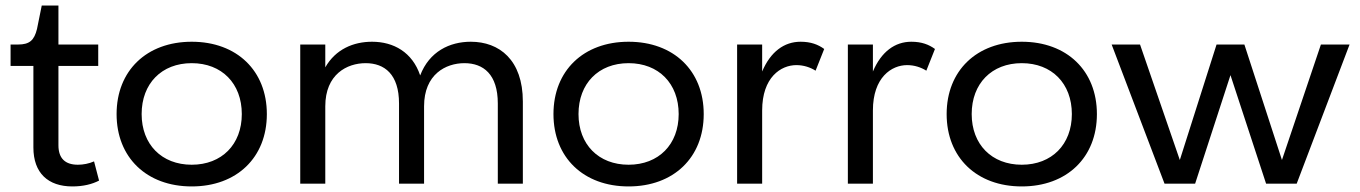

<svg xmlns="http://www.w3.org/2000/svg" viewBox="-20 -660 4887 690"><path d="M18 -423H100V-130C100 -38 153 10 240 10C279 10 311 2 336 -11L318 -80C300 -72 279 -68 260 -68C215 -68 190 -90 190 -138V-423H333V-500H190V-640H130L113 -556C103 -515 86 -500 45 -500H18Z M669 -510C507 -510 399 -406 399 -250C399 -94 507 10 669 10C831 10 939 -94 939 -250C939 -406 831 -510 669 -510ZM669 -68C561 -68 489 -141 489 -250C489 -360 561 -433 669 -433C777 -433 849 -360 849 -250C849 -141 777 -68 669 -68Z M1414 -288V0H1504V-278C1504 -393 1582 -433 1649 -433C1717 -433 1769 -393 1769 -288V0H1859V-295C1859 -445 1774 -510 1672 -510C1596 -510 1523 -475 1490 -389C1462 -472 1395 -510 1317 -510C1250 -510 1186 -483 1149 -418V-500H1059V0H1149V-278C1149 -393 1227 -433 1294 -433C1362 -433 1414 -393 1414 -288Z M2239 -510C2077 -510 1969 -406 1969 -250C1969 -94 2077 10 2239 10C2401 10 2509 -94 2509 -250C2509 -406 2401 -510 2239 -510ZM2239 -68C2131 -68 2059 -141 2059 -250C2059 -360 2131 -433 2239 -433C2347 -433 2419 -360 2419 -250C2419 -141 2347 -68 2239 -68Z M2911 -406 2942 -484C2920 -500 2894 -510 2857 -510C2798 -510 2749 -474 2719 -403V-500H2629V0H2719V-263C2719 -382 2786 -426 2842 -426C2868 -426 2892 -418 2911 -406Z M3309 -406 3340 -484C3318 -500 3292 -510 3255 -510C3196 -510 3147 -474 3117 -403V-500H3027V0H3117V-263C3117 -382 3184 -426 3240 -426C3266 -426 3290 -418 3309 -406Z M3652 -510C3490 -510 3382 -406 3382 -250C3382 -94 3490 10 3652 10C3814 10 3922 -94 3922 -250C3922 -406 3814 -510 3652 -510ZM3652 -68C3544 -68 3472 -141 3472 -250C3472 -360 3544 -433 3652 -433C3760 -433 3832 -360 3832 -250C3832 -141 3760 -68 3652 -68Z M4727 -500 4587 -85 4452 -500H4352L4220 -85L4077 -500H3975L4165 0H4275L4402 -390L4530 0H4640L4830 -500Z"/></svg>

Font: Gully
Style: Regular
Weight: 400
Designer: jaikishan Patel
Foundry: MagicType
Version: Version 1.000;Glyphs 3.2 (3242)